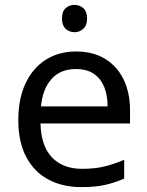

<svg xmlns="http://www.w3.org/2000/svg" viewBox="-20 -757 604 787"><path d="M292 -546Q361 -546 410.5 -516Q460 -486 486.5 -431.5Q513 -377 513 -304V-251H146Q148 -160 192.5 -112.5Q237 -65 317 -65Q368 -65 407.5 -74.5Q447 -84 489 -102V-25Q448 -7 408 1.5Q368 10 313 10Q237 10 178.5 -21Q120 -52 87.5 -113.5Q55 -175 55 -264Q55 -352 84.5 -415Q114 -478 167.5 -512Q221 -546 292 -546ZM291 -474Q228 -474 191.5 -433.5Q155 -393 148 -321H421Q421 -367 407 -401Q393 -435 364.5 -454.5Q336 -474 291 -474ZM286 -737Q306 -737 321.5 -723.5Q337 -710 337 -681Q337 -653 321.5 -639Q306 -625 286 -625Q264 -625 249 -639Q234 -653 234 -681Q234 -710 249 -723.5Q264 -737 286 -737Z"/></svg>

Font: Noto Sans Kannada
Style: Regular
Weight: 400
Designer: Jelle Bosma - Monotype Design Team
Foundry: Monotype Imaging Inc.
Version: Version 2.003